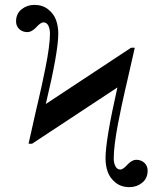

<svg xmlns="http://www.w3.org/2000/svg" viewBox="-20 -750 672 788"><path d="M111.8 -160.2H97.2L127.9 -296.9Q128.9 -301.3 136.7 -334.2Q144.5 -367.2 151.6 -400.1Q158.7 -433.1 167 -473.9Q175.3 -514.6 180.2 -551.5Q185.1 -588.4 185.1 -611.8Q185.1 -630.9 178.5 -644.5Q171.9 -658.2 158.2 -658.2Q146.5 -658.2 127 -636.2Q108.9 -618.2 92.8 -618.2Q72.3 -618.2 59.1 -630.6Q45.9 -643.1 45.9 -662.1Q45.9 -693.8 68.6 -711.9Q91.3 -730 121.1 -730Q154.8 -730 178 -711.4Q201.2 -692.9 210.2 -667.2Q219.2 -641.6 219.2 -611.8Q219.2 -537.1 168 -323.2L518.1 -554.2H533.2L502 -417Q501.5 -415 493.4 -380.1Q485.4 -345.2 478.8 -314Q472.2 -282.7 464.1 -241Q456.1 -199.2 451.4 -162.1Q446.8 -125 446.8 -100.1Q446.8 -81.5 453.6 -67.9Q460.4 -54.2 474.1 -54.2Q485.4 -54.2 504.9 -76.2Q522.9 -94.2 539.1 -94.2Q559.1 -94.2 572.5 -81.8Q585.9 -69.3 585.9 -49.8Q585.9 -18.1 563.5 0Q541 18.1 511.2 18.1Q477.5 18.1 454.3 -0.5Q431.2 -19 422.1 -44.7Q413.1 -70.3 413.1 -100.1Q413.1 -175.8 461.9 -391.1Z"/></svg>

Font: Flanker Steampunk
Style: Regular
Weight: 400
Designer: Alexey Kryukov, Leonardo Di Lena
Foundry: Alexey Kryukov, Leonardo Di Lena
Version: 1.210